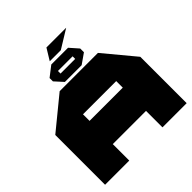

<svg xmlns="http://www.w3.org/2000/svg" viewBox="-259 -1227 1426 1426"><g transform="rotate(-45 453.5 -514.5)"><path d="M393 -939 448 -1029H654V-1028L509 -939ZM35 0V-523L288 -730H289V0ZM289 -173V-417H638V-173ZM638 0V-486H892V0ZM289 -486V-730H690L892 -487V-486ZM364 -751 304 -817V-818H539V-751ZM304 -818V-852L384 -914H385V-818ZM539 -751V-845H620V-807L540 -751ZM385 -845V-914H560L620 -846V-845Z"/></g></svg>

Font: Foldit Black
Style: Regular
Weight: 900
Version: Version 1.003